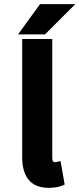

<svg xmlns="http://www.w3.org/2000/svg" viewBox="-20 -894 383 926"><path d="M214 12C242 12 264 8 281 1L292 -4L272 -117L257 -114C249 -112 247 -112 242 -112C241 -112 232 -112 232 -134V-706H87V-135C87 -50 122 12 214 12ZM173 -874 67 -728H197L343 -874Z"/></svg>

Font: Falling Sky
Style: Bd+
Weight: 400
Designer: Paul D. Hunt
Foundry: Adobe Systems Incorporated
Version: Version 1.02